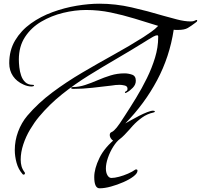

<svg xmlns="http://www.w3.org/2000/svg" viewBox="-20 -717 1087 1039"><path d="M107 228Q104 228 102 225Q79 199 69.5 163.5Q60 128 60 95Q60 44 78 -4.5Q96 -53 128 -91Q187 -160 263.5 -217Q340 -274 425 -324Q510 -374 595 -421Q680 -468 756 -516Q777 -530 798 -544.5Q819 -559 836 -577Q772 -597 708 -616.5Q644 -636 579 -649.5Q514 -663 446 -663Q386 -663 322 -647.5Q258 -632 203.5 -600Q149 -568 115.5 -517Q82 -466 82 -395Q82 -377 84.5 -353.5Q87 -330 94.5 -308Q102 -286 117 -272Q132 -258 157 -258Q159 -258 161.5 -257.5Q164 -257 164 -254Q164 -251 158.5 -250Q153 -249 151 -249Q130 -249 108 -259Q71 -275 50.5 -305Q30 -335 30 -375Q30 -445 62 -498.5Q94 -552 147 -590Q200 -628 264.5 -651.5Q329 -675 395 -686Q461 -697 518 -697Q605 -697 692.5 -677Q780 -657 863 -632Q895 -623 937 -612Q979 -601 1012 -601Q1026 -601 1033.5 -605Q1041 -609 1044 -609Q1047 -609 1047 -606Q1047 -602 1044.5 -599.5Q1042 -597 1039 -595Q1014 -576 996 -565.5Q978 -555 943 -555Q937 -555 931.5 -555Q926 -555 920 -556Q898 -410 830 -282.5Q762 -155 658 -49Q669 -55 689 -66.5Q709 -78 732.5 -90Q756 -102 776.5 -110Q797 -118 808 -118Q811 -118 814.5 -117Q818 -116 818 -113Q818 -111 815 -110Q812 -109 810 -108Q777 -101 749 -81Q721 -61 698 -36Q692 -29 680 -15.5Q668 -2 654 12.5Q640 27 626.5 37Q613 47 604 47Q592 47 583 36Q574 25 574 14Q574 2 582.5 -1.5Q591 -5 598 -12Q611 -24 628 -49Q645 -74 655 -90Q685 -136 716.5 -187.5Q748 -239 775 -294Q802 -349 819 -405Q836 -461 836 -515V-520Q836 -526 830 -526Q823 -526 809 -518.5Q795 -511 782 -502.5Q769 -494 762 -490Q688 -444 611.5 -399.5Q535 -355 460 -308.5Q385 -262 316.5 -207.5Q248 -153 191 -85Q166 -55 143 -16.5Q120 22 106 64.5Q92 107 92 147Q92 166 96.5 182.5Q101 199 113 215Q115 217 115 220Q115 228 107 228ZM658 -214Q656 -214 656 -216Q656 -221 663 -224Q670 -227 670 -237Q670 -251 654 -254.5Q638 -258 628 -258Q617 -258 606 -257Q595 -256 584 -254Q532 -248 480 -242Q428 -236 375 -236Q373 -236 369 -237Q365 -238 365 -241Q365 -244 369 -245Q373 -246 375 -246Q407 -246 440.5 -257Q474 -268 508.5 -283Q543 -298 579 -309Q615 -320 654 -320Q674 -320 694.5 -313Q715 -306 715 -280Q715 -259 698.5 -242Q682 -225 665 -216Q661 -214 658 -214ZM519 302Q490 302 490 241Q490 196 518 138Q546 80 611 28Q624 28 627 29.5Q630 31 630 34Q611 48 593 76.5Q575 105 564 137Q553 169 553 195Q553 217 561.5 231.5Q570 246 583 246Q600 246 624.5 239.5Q649 233 673 222.5Q697 212 712 201Q713 200 718 200Q724 200 724 207Q724 221 702.5 237.5Q681 254 648 268.5Q615 283 580.5 292.5Q546 302 519 302Z"/></svg>

Font: My Soul
Style: Regular
Weight: 400
Designer: Robert E. Leuschke
Foundry: Robert E. Leuschke
Version: Version 1.010; ttfautohint (v1.8.4.7-5d5b)